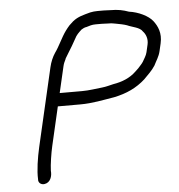

<svg xmlns="http://www.w3.org/2000/svg" viewBox="-48 -696 681 732"><g transform="rotate(-5 292.0 -330.0)"><path d="M169.5 -301H255.5C302 -301 344.4 -310.3 386.2 -317C435 -327 473.5 -345.1 506.6 -375C521.3 -390 538.4 -405.8 549.9 -424C558 -441 569.3 -456 574.1 -477L580.8 -506C589.9 -545.2 576.3 -573 560.9 -593C544.6 -614.2 506.4 -632.4 471.1 -637C449.7 -644.7 430.7 -649 400.8 -649C392.3 -649.7 384.1 -650 376.1 -650H352.1C342.1 -650 332.5 -649 323.4 -647C296.5 -639.5 276.1 -635.4 255.9 -619L240.7 -605C235.3 -599 230.2 -592.7 225.3 -586C207.4 -561.5 194.3 -529.3 176.6 -505C167.1 -491 158.9 -471.8 154.4 -452L85.3 -153C76 -112.5 68.4 -62.9 70.2 -31C68.5 -18.5 78.9 -8.4 93.4 -10.5C116 -13.8 123.8 -37.7 121.6 -59C122.4 -82.8 128.7 -124.4 135.3 -153ZM214.1 -477C214.7 -479.7 216 -482.3 218 -485L227.7 -501C237.7 -516.2 248.1 -534.8 257.2 -551C264.7 -566.6 273.8 -574.5 285.1 -585C291.2 -588.6 296.7 -591.9 304.9 -593C316.9 -596.7 326 -600 340.5 -600H364.5C372.5 -600 380.8 -599.7 389.3 -599C396.6 -599 401.9 -598.7 405.1 -598L416.6 -596C429.4 -593.8 448.6 -589.9 459.3 -586C477.8 -577.2 508 -573.9 517.6 -557C527.6 -546.7 535.9 -528.2 530.8 -506L524.1 -477C521.1 -463.9 512.4 -452.4 507 -442C501.5 -433.3 494 -426.8 487.7 -419L475 -407C452.7 -385.4 422.5 -372.6 387.7 -367C371.9 -363.5 360.5 -359.7 344.6 -358C318.3 -355.4 294.4 -351 267 -351H181L204.4 -452C206.6 -461.6 210.2 -469.3 214.1 -477Z"/></g></svg>

Font: HoneyBee
Style: BookIt
Weight: 300
Foundry: Cannot Into Space Fonts
Version: Version 0.89